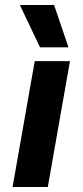

<svg xmlns="http://www.w3.org/2000/svg" viewBox="-20 -743 328 763"><path d="M118 -500H258L170 0H30ZM59 -723H195L252 -555H139Z"/></svg>

Font: Sarabun ExtraBold
Style: Italic
Weight: 800
Italic angle: -10°
Designer: Suppakit Chalermlarp | Katatrad Co.,Ltd.
Foundry: Cadson Demak Co.,Ltd.
Version: Version 1.000; ttfautohint (v1.6)